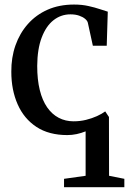

<svg xmlns="http://www.w3.org/2000/svg" viewBox="-20 -568 553 823"><path d="M254.5 234.5V198.5L347 185.5V-5Q328.5 2.5 308.5 6.8Q288.5 11 268.5 11Q189.5 11 136.2 -24Q83 -59 55.8 -120.5Q28.5 -182 28.5 -260.5Q28 -321 46.2 -373.2Q64.5 -425.5 99.5 -465Q134.5 -504.5 184.2 -526.5Q234 -548.5 297.5 -548.5Q331 -548.5 359 -542.2Q387 -536 408.2 -528.8Q429.5 -521.5 442 -518L437.5 -372H378L356.5 -470.5Q354.5 -479 344.8 -487.2Q335 -495.5 319 -501Q303 -506.5 282 -506.5Q241.5 -506.5 209.5 -481.5Q177.5 -456.5 158.8 -407.2Q140 -358 139.5 -285.5Q139.5 -226.5 150.5 -182Q161.5 -137.5 182.2 -107.8Q203 -78 231.8 -63Q260.5 -48 295.5 -48Q323 -48 348.5 -54.2Q374 -60.5 395.5 -70.2Q417 -80 431 -90.5L447 -66.5L447.5 185.5L513 198.5V234.5Z"/></svg>

Font: Merriweather 72pt
Style: Regular
Weight: 400
Version: Version 2.100